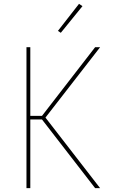

<svg xmlns="http://www.w3.org/2000/svg" viewBox="-20 -981 640 1001"><path d="M476 0 199 -358H138V0H118V-735H138V-377H199L476 -735H502L217 -368L502 0ZM297 -810 282 -820 392 -961 410 -949Z"/></svg>

Font: Iosevka Aile Thin
Style: Regular
Weight: 100
Designer: Belleve Invis
Foundry: Belleve Invis
Version: Version 31.1.0; ttfautohint (v1.8.4)